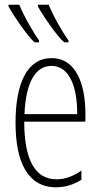

<svg xmlns="http://www.w3.org/2000/svg" viewBox="-20 -786 428 816"><path d="M187 -766H141V-759C164 -717 223 -631 253 -606H271V-615C251 -639 204 -722 187 -766ZM62 -766H16V-759C39 -717 98 -631 127 -606H146V-615C126 -640 81 -718 62 -766ZM199 -539C96 -539 46 -433 46 -264C46 -97 98 10 218 10C260 10 296 -3 326 -22V-61C290 -36 256 -24 220 -24C128 -24 83 -109 83 -269H343V-303C343 -425 305 -539 199 -539ZM199 -506C277 -506 309 -412 308 -301H84C90 -439 132 -506 199 -506Z"/></svg>

Font: Noto Sans ExtraCondensed ExtraLight
Style: Regular
Weight: 200
Width: 2
Designer: Monotype Design Team
Foundry: Monotype Imaging Inc.
Version: Version 2.013